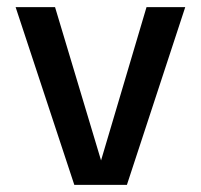

<svg xmlns="http://www.w3.org/2000/svg" viewBox="-20 -520 565 540"><path d="M189 0 23.9 -500H134.8L264.2 -68.8L392.1 -500H501L336.9 0Z"/></svg>

Font: TASA Orbiter Text Medium
Style: Regular
Weight: 500
Designer: Weizhong Zhang
Version: Version 1.000;Glyphs 3.1.2 (3151)